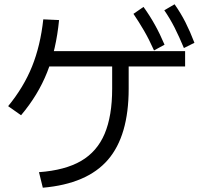

<svg xmlns="http://www.w3.org/2000/svg" viewBox="-20 -871 923 892"><path d="M161.1 -71.1Q282.2 -80 356.7 -123.3Q431.1 -166.7 466.1 -249.4Q501.1 -332.2 501.1 -458.9V-606.7H577.8V-458.9Q577.8 -240 481.1 -128.3Q384.4 -16.7 178.9 1.1ZM17.8 -377.8Q90 -465.6 128.9 -562.2Q167.8 -658.9 181.1 -781.1L254.4 -777.8Q241.1 -641.1 198.9 -535Q156.7 -428.9 77.8 -335.6ZM181.1 -562.2V-633.3H840V-562.2ZM695.6 -636.7Q672.2 -688.9 648.9 -728.9Q625.6 -768.9 600 -806.7L646.7 -838.9Q675.6 -798.9 699.4 -756.1Q723.3 -713.3 744.4 -663.3ZM834.4 -647.8Q812.2 -701.1 791.1 -742.8Q770 -784.4 743.3 -823.3L791.1 -851.1Q820 -810 841.7 -767.2Q863.3 -724.4 883.3 -672.2Z"/></svg>

Font: Paperlogy 4 Regular
Style: Regular
Weight: 400
Designer: redesigned by Lee Juim, glyphs from Gmarket Sans & Montserrat
Foundry: PT&
Version: Version 1.001